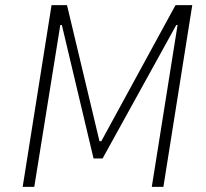

<svg xmlns="http://www.w3.org/2000/svg" viewBox="-20 -725 800 745"><path d="M68 0 180 -705H240L366 -177H373L661 -705H726L614 0H569L669 -628H664L378 -110H343L220 -628H214L113 0Z"/></svg>

Font: Nunito Sans 7pt Condensed ExtraLight
Style: Italic
Weight: 250
Width: 3
Italic angle: -9°
Designer: Vernon Adams
Foundry: Vernon Adams
Version: Version 3.101;gftools[0.9.27]